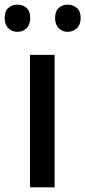

<svg xmlns="http://www.w3.org/2000/svg" viewBox="-45 -806 367 826"><path d="M84 0V-570H190V0ZM245 -669Q224 -669 208 -684.5Q192 -700 192 -729Q192 -758 208 -772Q224 -786 245 -786Q269 -786 285.5 -772Q302 -758 302 -729Q302 -700 285.5 -684.5Q269 -669 245 -669ZM30 -669Q7 -669 -9 -684.5Q-25 -700 -25 -729Q-25 -758 -9 -772Q7 -786 30 -786Q53 -786 69 -772Q85 -758 85 -729Q85 -700 69 -684.5Q53 -669 30 -669Z"/></svg>

Font: Menbere
Style: Regular
Weight: 400
Designer: Aleme Tadesse
Foundry: Sorkin Type Co
Version: Version 1.000